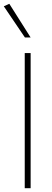

<svg xmlns="http://www.w3.org/2000/svg" viewBox="-40 -989 271 1009"><path d="M90 0V-710H121V0ZM91 -792 -20 -956 9 -969 121 -792Z"/></svg>

Font: Livvic Thin
Style: Regular
Weight: 250
Designer: Jacques Le Bailly, Baron von Fonthausen
Version: Version 1.001; ttfautohint (v1.8.2)